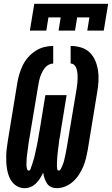

<svg xmlns="http://www.w3.org/2000/svg" viewBox="-20 -975 585 1003"><path d="M277 8Q261 8 247.5 2Q234 -4 226 -16Q218 -28 213 -42.5Q208 -57 206 -72Q206 -72 206 -72Q206 -72 205 -72Q198 -57 189 -43Q180 -29 168 -17Q156 -5 140.5 1.5Q125 8 109 8Q90 8 73.5 0Q57 -8 45.5 -22Q34 -36 27.5 -52.5Q21 -69 17.5 -87.5Q14 -106 13 -124.5Q12 -143 12.5 -162.5Q13 -182 15.5 -201Q18 -220 21 -240L71 -545Q75 -568 82 -591Q89 -614 100 -636Q111 -658 128 -677Q145 -696 166 -709.5Q187 -723 210.5 -729Q234 -735 258 -735V-643Q246 -643 234.5 -637Q223 -631 215 -621Q207 -611 201 -599.5Q195 -588 191 -576.5Q187 -565 184.5 -553Q182 -541 180 -530L129 -225Q128 -218 127.5 -212Q127 -206 126 -200Q125 -194 124 -188Q123 -182 122.5 -175.5Q122 -169 121 -163Q120 -157 119.5 -151Q119 -145 119 -139Q119 -133 118.5 -126.5Q118 -120 118 -114Q118 -108 119 -102Q120 -96 122 -90Q124 -84 130 -84Q137 -84 139.5 -92Q142 -100 144.5 -106.5Q147 -113 149 -119.5Q151 -126 153 -132.5Q155 -139 157 -146Q159 -153 160.5 -159.5Q162 -166 163.5 -173Q165 -180 166.5 -186.5Q168 -193 169.5 -200Q171 -207 172.5 -213.5Q174 -220 175 -226.5Q176 -233 177.5 -240Q179 -247 180 -253.5Q181 -260 182 -267Q183 -274 184.5 -280.5Q186 -287 187 -294L217 -478H328L298 -294Q297 -287 296 -280.5Q295 -274 294 -267Q293 -260 291.5 -253.5Q290 -247 289 -240Q288 -233 287.5 -226.5Q287 -220 286 -213Q285 -206 284 -199.5Q283 -193 282.5 -186Q282 -179 281 -172.5Q280 -166 279.5 -159Q279 -152 278.5 -145.5Q278 -139 278 -132Q278 -125 277.5 -118.5Q277 -112 277.5 -105.5Q278 -99 279 -91.5Q280 -84 287 -84Q293 -84 296 -89.5Q299 -95 301.5 -100Q304 -105 306 -110Q308 -115 310 -120.5Q312 -126 313.5 -131Q315 -136 316 -141.5Q317 -147 318.5 -152.5Q320 -158 321 -163Q322 -168 323 -173.5Q324 -179 325 -184Q326 -189 327 -194.5Q328 -200 329 -205L380 -510Q382 -523 383.5 -536Q385 -549 385.5 -562Q386 -575 385 -587.5Q384 -600 381 -612Q378 -624 370 -633.5Q362 -643 349 -643V-735Q377 -735 403.5 -727Q430 -719 448.5 -701Q467 -683 477.5 -658.5Q488 -634 492 -607Q496 -580 494.5 -551.5Q493 -523 488 -495L438 -190Q434 -168 428.5 -146Q423 -124 414 -103Q405 -82 392 -62Q379 -42 361 -26Q343 -10 321 -1Q299 8 277 8ZM136 -815 159 -955H545L522 -815H436L447 -884H383L372 -815H286L297 -884H233L222 -815Z"/></svg>

Font: Iosevka Curly Slab HvObl
Style: Regular
Weight: 900
Italic angle: -9°
Monospace: yes
Designer: Belleve Invis
Foundry: Belleve Invis
Version: Version 11.1.0; ttfautohint (v1.8.3)